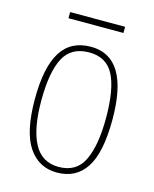

<svg xmlns="http://www.w3.org/2000/svg" viewBox="-104 -732 653 813"><g transform="rotate(15 223.0 -325.5)"><path d="M223 10Q143 10 98 -57Q53 -124 53 -267Q53 -406 95.5 -474Q138 -542 226 -542Q393 -542 393 -267Q393 -123 350 -56.5Q307 10 223 10ZM224 -15Q302 -15 333.5 -81Q365 -147 365 -267Q365 -393 333 -455Q301 -517 225 -517Q146 -517 113.5 -454.5Q81 -392 81 -267Q81 -145 115.5 -80Q150 -15 224 -15ZM102 -634V-661H343V-634Z"/></g></svg>

Font: Noto Serif Armenian Condensed Thin
Style: Regular
Weight: 100
Width: 3
Designer: Monotype Design Team
Foundry: Monotype Imaging Inc.
Version: Version 2.008; ttfautohint (v1.8.4.7-5d5b)